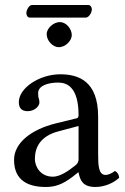

<svg xmlns="http://www.w3.org/2000/svg" viewBox="-20 -735 497 765"><path d="M322 -665C335 -665 346 -686 346 -698C346 -704 342 -715 332 -715H107C96 -715 85 -695 85 -683C85 -676 89 -665 98 -665ZM293 -233V-101C293 -88 287 -81 279 -75C253 -54 219 -31 191 -31C141 -31 119 -71 119 -102C119 -147 140 -193 214 -212ZM293 -48C299 -17 309.6 10 360 10C398.3 10 434.3 -7 455 -27C453.3 -39.3 449.3 -47.7 438 -54C430.5 -47.8 413.7 -38 401 -38C372 -38 371 -77 371 -123V-270C371 -412 293 -439 220 -439C138 -439 55 -385 55 -328C55 -304 67 -292 90 -292C119 -292 137 -313 137 -326C137 -333 136 -340 134 -344C133 -347 132 -353 132 -364C132 -395 174 -406 212 -406C246 -406 293 -389 293 -276C293 -269 290 -265 287 -264L201 -243C105 -219 36 -166 36 -98C36 -16 92 10 162 10C196.8 10 227 2 271 -32L291 -48ZM166 -599C166 -573 190 -547 214 -547C242 -547 266 -573.9 266 -595C266 -619 245 -647 218 -647C194 -647 166 -623 166 -599Z"/></svg>

Font: Libertinus Math
Style: Regular
Weight: 400
Designer: Philipp H. Poll
Foundry: Khaled Hosny
Version: Version 6.2